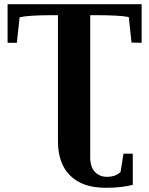

<svg xmlns="http://www.w3.org/2000/svg" viewBox="-20 -675 706 911"><path d="M652 -472 604 -473 591 -594Q550 -603 432 -603H408V70Q408 117 430 140Q452 164 487 164Q508 164 525 158Q541 152 552 141L566 54H610V202Q593 207 556 212Q525 216 481 216Q372 216 314 159Q255 102 255 -5V-603H230Q116 -603 73 -593L60 -472H16V-655H652Z"/></svg>

Font: Libra Serif Modern
Style: Bold
Weight: 700
Designer: Stefan Peev, Context Ltd
Foundry: Ascender Corporation
Version: Version 1.000